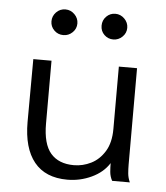

<svg xmlns="http://www.w3.org/2000/svg" viewBox="-50 -711 663 767"><g transform="rotate(5 281.5 -327.5)"><path d="M248 11Q160 11 115 -44.5Q70 -100 70 -205L71 -457H144V-205Q144 -123 176 -86Q208 -49 269 -49Q305 -49 338 -65.5Q371 -82 392.5 -117Q414 -152 414 -207V-457H487V-71Q487 -53 488.5 -35.5Q490 -18 498 0H427Q418 -17 416.5 -35Q415 -53 415 -70Q391 -32 345 -10.5Q299 11 248 11ZM182 -563Q160 -563 145 -578Q130 -593 130 -614Q130 -635 145 -650.5Q160 -666 182 -666Q203 -666 218.5 -650.5Q234 -635 234 -614Q234 -593 218.5 -578Q203 -563 182 -563ZM382 -563Q361 -563 346 -577.5Q331 -592 331 -614Q331 -636 346 -651Q361 -666 382 -666Q403 -666 418.5 -650.5Q434 -635 434 -614Q434 -593 418.5 -578Q403 -563 382 -563Z"/></g></svg>

Font: Inconsolata SemiExpanded Thin
Style: Regular
Weight: 100
Width: 6
Monospace: yes
Designer: Raph Levien, Cyreal, Brenton Simpson
Foundry: Raph Levien, Cyreal, Google
Version: Version 3.100; ttfautohint (v1.8.4.7-5d5b)